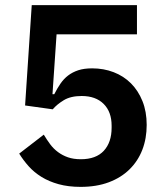

<svg xmlns="http://www.w3.org/2000/svg" viewBox="-20 -718 640 750"><path d="M515 -584H201L185 -350H192Q203 -372 216 -391Q229 -410 246 -423Q263 -436 285.5 -443.5Q308 -451 340 -451Q385 -451 424 -436Q463 -421 491.5 -392.5Q520 -364 536.5 -323Q553 -282 553 -230Q553 -177 536 -133Q519 -89 486 -56.5Q453 -24 405 -6Q357 12 295 12Q247 12 209 1.5Q171 -9 142 -27Q113 -45 92 -68.5Q71 -92 55 -118L151 -192Q163 -172 176 -154.5Q189 -137 206.5 -124Q224 -111 245.5 -103.5Q267 -96 296 -96Q355 -96 385.5 -129Q416 -162 416 -219V-227Q416 -281 385 -312Q354 -343 299 -343Q256 -343 229 -326.5Q202 -310 186 -291L78 -306L104 -698H515Z"/></svg>

Font: IBM Plex Sans Thai SemiBold
Style: Regular
Weight: 600
Designer: Mike Abbink, Paul van der Laan, Pieter van Rosmalen, Ben Mitchell, Mark Frömberg
Foundry: Bold Monday
Version: Version 1.1